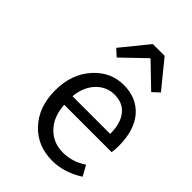

<svg xmlns="http://www.w3.org/2000/svg" viewBox="-243 -931 1049 1049"><g transform="rotate(45 281.5 -407.0)"><path d="M178 -62Q102 -141 102 -271Q102 -398 177 -480Q248 -557 347 -557Q448 -557 507 -488Q563 -420 563 -302Q563 -273 559 -250H193Q198 -163 247 -112Q296 -60 373 -60Q445 -60 509 -103L542 -43Q454 13 362 13Q250 13 178 -62ZM192 -315H483Q483 -398 447 -441Q413 -484 348 -484Q289 -484 245 -440Q199 -393 192 -315ZM174 -671 301 -827H392L519 -671L480 -635L349 -761H344L213 -635Z"/></g></svg>

Font: Source Han Sans Regular
Style: Regular
Weight: 400
Designer: Ryoko NISHIZUKA  (kana & ideographs); Paul D. Hunt (Latin, Greek & Cyrillic); Wenlong ZHANG  (bopomofo); Sandoll Communi
Foundry: Adobe Systems Incorporated
Version: Version 1.00 January 18, 2024, initial release